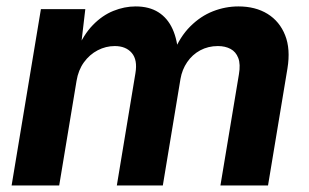

<svg xmlns="http://www.w3.org/2000/svg" viewBox="-20 -569 948 589"><path d="M15.6 0 105.5 -541H241.7L226.1 -408.2L215.3 -413.1Q235.8 -462.4 264.9 -492.2Q293.9 -522 327.9 -535.6Q361.8 -549.3 396 -549.3Q437.5 -549.3 465.8 -531.5Q494.1 -513.7 509.5 -479.7Q524.9 -445.8 527.3 -396L511.7 -405.8Q531.7 -456.1 563.5 -487.8Q595.2 -519.5 633.3 -534.4Q671.4 -549.3 711.4 -549.3Q763.7 -549.3 800.8 -526.4Q837.9 -503.4 854.7 -460.9Q871.6 -418.5 861.8 -358.9L802.2 0H656.2L712.9 -340.8Q718.3 -372.1 710.9 -391.1Q703.6 -410.2 687.3 -418.9Q670.9 -427.7 648.4 -427.7Q618.7 -427.7 594.2 -414.6Q569.8 -401.4 554.2 -378.4Q538.6 -355.5 533.7 -327.1L479.5 0H338.4L395.5 -344.7Q402.3 -385.3 384.3 -406.5Q366.2 -427.7 332 -427.7Q304.7 -427.7 279.8 -414.8Q254.9 -401.9 237.5 -377.9Q220.2 -354 214.8 -320.8L161.6 0Z"/></svg>

Font: Inter 17pt
Style: Bold Italic
Weight: 700
Italic angle: -9.3988°
Version: Version 4.001;git-66647c0bb